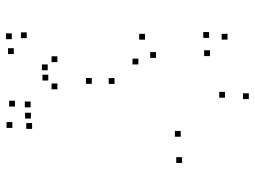

<svg xmlns="http://www.w3.org/2000/svg" viewBox="-128 -726 875 660"><g transform="rotate(-90 310.0 -395.5)"><path d="M524.3 -51.5V-71.5H504.3V-51.5ZM530.3 -114.8V-134.8H510.3V-114.8ZM467.7 -111.8V-131.8H447.7V-111.8ZM324.7 -60V-80H304.7V-60ZM190.5 -212.3V-232.3H170.5V-212.3ZM372 -439.8V-459.8H352V-439.8ZM439 -358V-378H419V-358ZM461.5 -297.2V-317.2H441.5V-297.2ZM524.2 -335V-355H504.2V-335ZM372.3 -518V-538H352.3V-518ZM100.3 -207.7V-227.7H80.3V-207.7ZM319.8 21.8V1.8H299.8V21.8ZM294.2 -782V-802H274.2V-782ZM419 -669.5V-689.5H399V-669.5ZM383.7 -667.5V-687.5H363.7V-667.5ZM474.8 -786V-806H454.8V-786ZM525.8 -793V-813H505.8V-793ZM529.3 -741.5V-761.5H509.3V-741.5ZM447 -636.3V-656.3H427V-636.3ZM353.5 -636.2V-656.2H333.5V-636.2ZM253 -727.3V-747.3H233V-727.3ZM291.5 -728.2V-748.2H271.5V-728.2ZM217.5 -723.2V-743.2H197.5V-723.2ZM220.8 -791V-811H200.8V-791Z"/></g></svg>

Font: Monaspace Radon Dots Var
Style: Regular
Weight: 400
Designer: Riley Cran and the Lettermatic Team
Version: Version 1.100 (Monaspace Radon Dots)